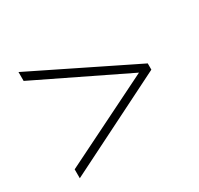

<svg xmlns="http://www.w3.org/2000/svg" viewBox="-104 -705 717 692"><g transform="rotate(-30 255.0 -359.0)"><path d="M45 -175 420 -361 45 -543V-580L464 -374V-348L45 -138Z"/></g></svg>

Font: Noto Sans Khmer SemiCondensed ExtraLight
Style: Regular
Weight: 200
Width: 4
Designer: Danh Hong and the Monotype Design Team
Foundry: Monotype Imaging Inc.
Version: Version 2.004; ttfautohint (v1.8.4.7-5d5b)